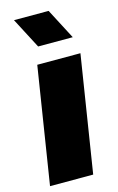

<svg xmlns="http://www.w3.org/2000/svg" viewBox="-114 -777 505 825"><g transform="rotate(-15 138.5 -364.5)"><path d="M2 0 84 -518H276L194 0ZM108 -593 37 -729H191L262 -593Z"/></g></svg>

Font: MuseoModerno Thin Black
Style: Italic
Weight: 900
Italic angle: -9°
Version: Version 1.003